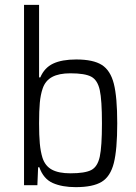

<svg xmlns="http://www.w3.org/2000/svg" viewBox="-20 -763 562 791"><path d="M142 -74H137L134 0H79V-743H141V-444H146Q163 -484 199 -501Q235 -518 294 -518Q364 -518 399.5 -495.5Q435 -473 449 -418Q463 -363 463 -255Q463 -147 449 -91.5Q435 -36 399 -14Q363 8 292 8Q236 8 197.5 -9Q159 -26 142 -74ZM400 -255Q400 -351 391 -392Q382 -433 356 -447Q330 -461 270 -461Q223 -461 195 -446Q167 -431 156 -399Q147 -373 144 -339.5Q141 -306 141 -255Q141 -205 144 -172Q147 -139 155 -113Q166 -79 194 -64Q222 -49 270 -49Q330 -49 356 -62.5Q382 -76 391 -117.5Q400 -159 400 -255Z"/></svg>

Font: Saira Semi Condensed Light
Style: Regular
Weight: 300
Width: 4
Designer: Hector Gatti with collaboration of the Omnibus-Type team
Foundry: Omnibus-Type
Version: Version 1.001; ttfautohint (v1.8)